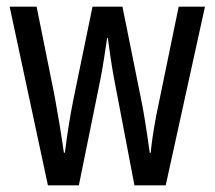

<svg xmlns="http://www.w3.org/2000/svg" viewBox="-20 -557 645 577"><path d="M322 -325 384 0H478L596 -537H517L450 -212C441 -164 435 -124 433 -98H430C420 -170 411 -227 403 -264L348 -537H258L202 -265C189 -202 181 -146 175 -98H172C164 -155 154 -214 144 -269L90 -537H9L124 0H217L283 -325C290 -361 296 -404 302 -443H304C309 -406 315 -363 322 -325Z"/></svg>

Font: Noto Sans Sinhala ExtraCondensed
Style: Regular
Weight: 400
Width: 2
Designer: Jelle Bosma - Monotype Design Team
Foundry: Monotype Imaging Inc.
Version: Version 2.006